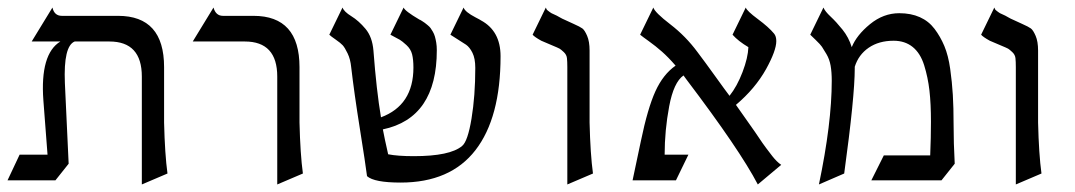

<svg xmlns="http://www.w3.org/2000/svg" viewBox="-20 -476 2851 509"><path d="M424 -16 356 13V-273Q356 -366 270 -366H178Q148 -354 152 -256L162 -42L127 2H0L32 -66H106L95 -210Q86 -333 140 -366H64L119 -456Q124 -434 144 -434H293Q415 -434 415 -298V-151Q417 -67 424 -16Z M571 -434H652Q774 -434 774 -298V-151Q776 -67 783 -16L715 13V-273Q715 -366 629 -366H491L546 -456Q552 -434 571 -434Z M1255 -422Q1307 -394 1307 -327Q1307 -164 1240.5 -78Q1174 8 1042 8Q972 8 953 -9Q949 -41 934 -135Q919 -229 911 -298Q909 -319 901.5 -334.5Q894 -350 888.5 -356Q883 -362 870 -371Q857 -380 853 -384L888 -456Q892 -445 911.5 -433Q931 -421 949 -399.5Q967 -378 970 -342Q978 -236 990 -165Q1076 -197 1076 -297Q1076 -318 1072.5 -332Q1069 -346 1057.5 -356.5Q1046 -367 1040 -370.5Q1034 -374 1015 -384L1050 -456Q1053 -447 1092 -424Q1093 -424 1098.5 -420.5Q1104 -417 1106 -415.5Q1108 -414 1113.5 -409.5Q1119 -405 1121.5 -401.5Q1124 -398 1127.5 -392Q1131 -386 1133 -379Q1135 -372 1136.5 -363Q1138 -354 1138 -343Q1138 -163 995 -133Q999 -111 1009 -67Q1034 -62 1077 -62Q1173 -62 1205 -89Q1220 -101 1230 -161.5Q1240 -222 1240 -296Q1240 -321 1232.5 -336Q1225 -351 1215.5 -357.5Q1206 -364 1174 -384L1209 -456Q1211 -450 1219 -443.5Q1227 -437 1240.5 -430Q1254 -423 1255 -422Z M1476 -424Q1482 -421 1500 -413Q1518 -405 1524 -400.5Q1530 -396 1536.5 -381Q1543 -366 1543 -342V-151Q1545 -67 1552 -16L1484 13V-298Q1484 -313 1483 -322Q1482 -331 1474.5 -338Q1467 -345 1463.5 -347Q1460 -349 1442 -356.5Q1424 -364 1415 -368Q1397 -378 1392 -384L1427 -456Q1428 -454 1428.5 -452.5Q1429 -451 1430.5 -449.5Q1432 -448 1433.5 -447Q1435 -446 1437.5 -444Q1440 -442 1442 -441Q1444 -440 1448.5 -438Q1453 -436 1456 -434.5Q1459 -433 1465 -429.5Q1471 -426 1476 -424Z M1792 -276Q1766 -258 1754 -194Q1742 -130 1742 -66H1805L1772 2H1657L1679 -102Q1697 -189 1717.5 -234Q1738 -279 1771 -302Q1752 -324 1735 -339Q1718 -354 1700.5 -366.5Q1683 -379 1677 -384L1712 -456Q1716 -443 1757 -411.5Q1798 -380 1829 -338Q1848 -313 1876 -274Q1904 -235 1914 -222Q1934 -247 1948.5 -285Q1963 -323 1964 -351Q1937 -367 1922 -384L1957 -456Q1960 -447 1989 -425.5Q2018 -404 2032 -387Q2038 -380 2038 -367Q2038 -342 2011 -293Q1982 -241 1931 -198Q1947 -175 1965.5 -149Q1984 -123 1992.5 -110Q2001 -97 2011.5 -83Q2022 -69 2027.5 -62Q2033 -55 2039 -49Q2045 -43 2051 -39L1989 13Q1941 -79 1800 -265Z M2508 -147Q2508 -97 2511 -42L2476 2H2290L2323 -64H2446Q2448 -112 2448 -153Q2448 -201 2444 -236Q2440 -271 2430 -303Q2420 -335 2399.5 -351.5Q2379 -368 2349 -368Q2310 -368 2283 -349.5Q2256 -331 2246 -299V-295Q2246 -220 2218 -16L2151 13Q2185 -149 2185 -262Q2185 -285 2182 -302Q2179 -319 2171 -332.5Q2163 -346 2159 -352Q2155 -358 2142.5 -370Q2130 -382 2128 -384L2163 -456Q2167 -446 2182 -432Q2197 -418 2213.5 -397.5Q2230 -377 2238 -351Q2251 -383 2286.5 -412Q2322 -441 2364 -441Q2395 -441 2418.5 -430.5Q2442 -420 2457.5 -399.5Q2473 -379 2483.5 -354Q2494 -329 2499 -293.5Q2504 -258 2506 -224.5Q2508 -191 2508 -147Z M2665 -424Q2671 -421 2689 -413Q2707 -405 2713 -400.5Q2719 -396 2725.5 -381Q2732 -366 2732 -342V-151Q2734 -67 2741 -16L2673 13V-298Q2673 -313 2672 -322Q2671 -331 2663.5 -338Q2656 -345 2652.5 -347Q2649 -349 2631 -356.5Q2613 -364 2604 -368Q2586 -378 2581 -384L2616 -456Q2617 -454 2617.5 -452.5Q2618 -451 2619.5 -449.5Q2621 -448 2622.5 -447Q2624 -446 2626.5 -444Q2629 -442 2631 -441Q2633 -440 2637.5 -438Q2642 -436 2645 -434.5Q2648 -433 2654 -429.5Q2660 -426 2665 -424Z"/></svg>

Font: Bellefair
Style: Regular
Weight: 400
Designer: Nick Shinn, Liron Lavi Turkenic
Foundry: Shinntype
Version: Version 1.003;PS 001.003;hotconv 1.0.88;makeotf.lib2.5.64775